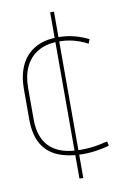

<svg xmlns="http://www.w3.org/2000/svg" viewBox="-84 -673 547 838"><g transform="rotate(-10 189.0 -254.5)"><path d="M199 114H216V-623H199ZM341 -459 348 -478Q316 -494 281 -502.5Q246 -511 211 -510Q150 -510 109 -485Q68 -460 48 -416Q28 -372 28 -314V-174Q29 -109 53 -68.5Q77 -28 121 -9Q165 10 223 11Q255 12 288 7.5Q321 3 350 -5L346 -25Q341 -24 330.5 -21.5Q320 -19 305 -16Q290 -13 269.5 -11Q249 -9 225 -9Q185 -9 152.5 -18Q120 -27 96.5 -46.5Q73 -66 60 -98Q47 -130 47 -176V-314Q47 -369 66 -408.5Q85 -448 121.5 -469.5Q158 -491 211 -491Q243 -492 276 -484Q309 -476 341 -459Z"/></g></svg>

Font: Advent Pro Thin
Style: Regular
Weight: 250
Version: Version 3.000